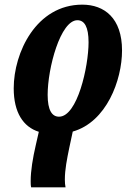

<svg xmlns="http://www.w3.org/2000/svg" viewBox="-20 -566 563 826"><path d="M114 240H262C260 231 259 219 259 207C259 163 268 119 278 70L293 0C438 -41 505 -221 505 -349C505 -488 429 -546 334 -546C136 -546 39 -340 39 -186C39 -82 80 -20 147 1L134 58C121 114 112 169 112 212C112 221 112 232 114 240ZM234 -64C204 -64 185 -91 185 -158C185 -273 240 -479 313 -479C343 -479 361 -451 361 -384C361 -280 313 -64 234 -64Z"/></svg>

Font: Noto Serif Condensed Extra
Style: Italic
Weight: 800
Width: 3
Italic angle: -12°
Designer: Monotype Design Team
Foundry: Monotype Imaging Inc.
Version: Version 1.901